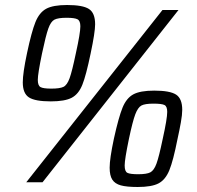

<svg xmlns="http://www.w3.org/2000/svg" viewBox="-20 -728 786 767"><path d="M71 -399Q71 -436 88 -516Q106 -601 121.5 -639.5Q137 -678 164.5 -693Q192 -708 248 -708Q311 -708 335.5 -692Q360 -676 360 -631Q360 -599 342 -514Q324 -427 309 -389.5Q294 -352 266.5 -337.5Q239 -323 183 -323Q120 -323 95.5 -339Q71 -355 71 -399ZM85 0 629 -688H693L150 0ZM283 -515Q301 -596 301 -623Q301 -645 289.5 -651Q278 -657 246 -657Q212 -657 197.5 -649.5Q183 -642 173 -614Q163 -586 148 -515Q131 -433 131 -409Q131 -386 142 -380Q153 -374 185 -374Q219 -374 233.5 -381Q248 -388 258 -415.5Q268 -443 283 -515ZM418 -58Q418 -94 435 -174Q454 -260 469.5 -298Q485 -336 512.5 -351Q540 -366 596 -366Q659 -366 683.5 -350Q708 -334 708 -289Q708 -270 702.5 -239Q697 -208 689 -172Q672 -86 656.5 -48Q641 -10 613.5 4.5Q586 19 530 19Q486 19 462.5 12.5Q439 6 428.5 -10.5Q418 -27 418 -58ZM630 -173Q648 -254 648 -281Q648 -303 637 -308.5Q626 -314 593 -314Q559 -314 545 -306.5Q531 -299 520.5 -271.5Q510 -244 495 -173Q478 -91 478 -67Q478 -43 489 -37.5Q500 -32 532 -32Q566 -32 580.5 -39.5Q595 -47 605 -74Q615 -101 630 -173Z"/></svg>

Font: Saira Semi Condensed
Style: Italic
Weight: 400
Width: 4
Italic angle: -12°
Designer: Hector Gatti with collaboration of the Omnibus-Type team
Foundry: Omnibus-Type
Version: Version 1.001; ttfautohint (v1.8)